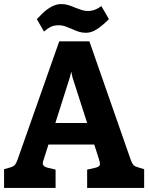

<svg xmlns="http://www.w3.org/2000/svg" viewBox="-21 -923 732 943"><path d="M687 -92V0H407V-90L443 -98Q457 -101 463.5 -105.5Q470 -110 470 -118Q470 -124 465 -141L442 -213H217L195 -144Q189 -128 189 -121Q189 -104 218 -98L252 -90V0H-1V-92L20 -98Q41 -103 49.5 -110.5Q58 -118 67 -144L270 -720H418L619 -144Q628 -118 636 -111Q644 -104 667 -98ZM407 -319 335 -543 329 -571 322 -543 251 -319ZM195 -768 160 -829Q164 -833 184.5 -854Q205 -875 230 -889Q255 -903 279 -903Q298 -903 313 -898.5Q328 -894 349 -885Q370 -877 383 -873Q396 -869 411 -869Q445 -869 477 -893L514 -829Q482 -797 455 -779.5Q428 -762 401 -762Q382 -762 366.5 -767Q351 -772 329 -782Q325 -783 312.5 -788.5Q300 -794 289 -796.5Q278 -799 268 -799Q247 -799 231.5 -792.5Q216 -786 195 -768Z"/></svg>

Font: Enriqueta
Style: Bold
Weight: 700
Designer: Viviana Monsalve, Gustavo Ibarra
Foundry: 72Puntos
Version: Version 2.000